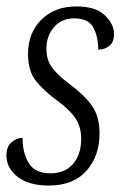

<svg xmlns="http://www.w3.org/2000/svg" viewBox="-26 -566 392 596"><path d="M125 10Q64 10 29 -17Q-6 -44 -6 -84Q-6 -111 10 -124.5Q26 -138 44 -138Q44 -91 63.5 -59.5Q83 -28 130 -28Q176 -28 201 -57.5Q226 -87 226 -135Q226 -172 208 -199Q190 -226 151 -254Q109 -285 85 -315.5Q61 -346 61 -399Q61 -464 102.5 -505Q144 -546 211 -546Q271 -546 299.5 -518.5Q328 -491 328 -460Q328 -436 314 -424Q300 -412 279 -412Q279 -451 264 -480Q249 -509 204 -509Q165 -509 141.5 -481.5Q118 -454 118 -415Q118 -379 136.5 -355Q155 -331 190 -305Q235 -272 259 -238.5Q283 -205 283 -151Q283 -82 242.5 -36Q202 10 125 10Z"/></svg>

Font: Noto Serif ExtraCondensed Light
Style: Italic
Weight: 300
Width: 2
Italic angle: -12°
Designer: Monotype Design Team
Foundry: Monotype Imaging Inc.
Version: Version 2.014; ttfautohint (v1.8.4.7-5d5b)